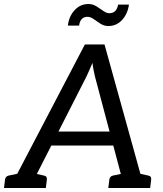

<svg xmlns="http://www.w3.org/2000/svg" viewBox="-38 -939 814 959"><path d="M11 0 386 -717H484L683 0H608Q595 0 587.5 -6.5Q580 -13 578 -23L436 -558Q433 -572 429.5 -588.5Q426 -605 424 -625Q415 -605 408 -588Q401 -571 394 -557L122 -23Q118 -14 108.5 -7Q99 0 86 0ZM85 0 92 -62H145L138 0ZM200 -212 235 -282H530L549 -212ZM559 0 566 -62H619L612 0ZM-18 0 -13 -41Q-12 -50 -7.5 -55Q-3 -60 5 -62L82 -78L84 0ZM89 0 109 -78 182 -62Q191 -60 194 -55Q197 -50 196 -41L191 0ZM503 0 508 -41Q509 -50 513.5 -55Q518 -60 526 -62L603 -78L605 0ZM610 0 630 -78 703 -62Q712 -60 715 -55Q718 -50 717 -41L712 0ZM508 -873Q526 -873 537 -883.5Q548 -894 552 -916H606Q600 -870 572 -839.5Q544 -809 503 -809Q482 -809 464 -820.5Q446 -832 430 -843.5Q414 -855 399 -855Q381 -855 370.5 -844Q360 -833 357 -811H301Q306 -857 334.5 -888Q363 -919 404 -919Q425 -919 443.5 -907.5Q462 -896 478 -884.5Q494 -873 508 -873Z"/></svg>

Font: Aleo
Style: Italic
Weight: 400
Italic angle: -7°
Designer: Alessio Laiso
Foundry: Alessio Laiso
Version: Version 2.001;gftools[0.9.29]